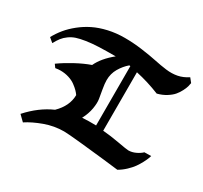

<svg xmlns="http://www.w3.org/2000/svg" viewBox="-172 -1055 1407 1334"><g transform="rotate(30 531.5 -388.5)"><path d="M492.2 -190.9Q541.5 -194.3 603 -192.9V-668.9L594.2 -669.9Q559.1 -640.1 533.9 -597.4Q508.8 -554.7 508.8 -502.4Q508.8 -475.1 516.1 -433.6Q523.4 -392.1 528.3 -361.8Q533.2 -331.5 525.4 -285.4Q517.6 -239.3 492.2 -190.9ZM431.6 -45.9Q354 -45.9 278.8 -18.6Q203.6 8.8 151.9 43L107.9 0Q195.8 -98.1 301.8 -145Q377 -218.3 377.9 -306.2Q368.7 -319.8 355.2 -333.5Q341.8 -347.2 319.8 -363.5Q297.9 -379.9 266.1 -389.9Q234.4 -399.9 198.7 -399.9Q180.2 -399.9 158.2 -396L140.1 -420.9Q189.5 -456.5 252 -490.2Q314.5 -523.9 369.1 -543Q400.9 -611.8 481 -676.8Q401.9 -676.8 347.2 -674.6Q292.5 -672.4 248 -665.5Q203.6 -658.7 175.8 -649.4Q147.9 -640.1 124.3 -623Q100.6 -606 85.2 -586.2Q69.8 -566.4 53.2 -536.1L19 -564.9Q41 -605.5 70.6 -641.4Q100.1 -677.2 141.6 -710.4Q183.1 -743.7 231.4 -767.6Q279.8 -791.5 341.8 -805.7Q403.8 -819.8 472.2 -819.8Q542.5 -819.8 614.5 -809.8Q686.5 -799.8 734.6 -789.6Q782.7 -779.3 830.3 -773.2Q877.9 -767.1 920.2 -775.4Q962.4 -783.7 1002 -810.1L1027.8 -777.8Q1025.9 -764.2 1021.7 -749Q1017.6 -733.9 1005.4 -709.5Q993.2 -685.1 975.8 -664.6Q958.5 -644 927.2 -624.5Q896 -605 856.9 -595.2Q761.7 -633.8 664.1 -654.8V-186Q725.1 -181.2 797.4 -168Q869.6 -154.8 882.8 -154.8Q912.1 -154.8 940.9 -168.5Q969.7 -182.1 986.8 -199.2L1041 -200.2Q1037.1 -188.5 1032.2 -175.5Q1027.3 -162.6 1014.2 -137.7Q1001 -112.8 985.1 -90.6Q969.2 -68.4 942.6 -43.2Q916 -18.1 884.8 0Q848.6 -4.4 768.1 -13.7Q687.5 -22.9 574.5 -34.4Q461.4 -45.9 431.6 -45.9Z"/></g></svg>

Font: KJV1611
Style: Regular
Weight: 400
Version: Version 3.6.1